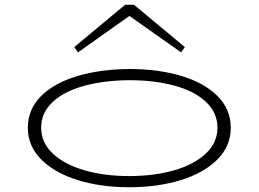

<svg xmlns="http://www.w3.org/2000/svg" viewBox="-20 -774 1087 807"><path d="M97 -237Q97 -315 153 -370.5Q209 -426 306 -454.5Q403 -483 523 -484Q643 -484 740 -455.5Q837 -427 893.5 -371Q950 -315 950 -237Q950 -160 893.5 -103.5Q837 -47 740 -17Q643 13 523 13Q404 13 307 -17Q210 -47 153.5 -103.5Q97 -160 97 -237ZM894 -237Q894 -300 846 -345.5Q798 -391 713.5 -414Q629 -437 523 -437Q417 -436 333 -413Q249 -390 201 -345Q153 -300 153 -237Q153 -175 201.5 -129Q250 -83 334 -58.5Q418 -34 523 -34Q629 -34 713 -58.5Q797 -83 845.5 -129Q894 -175 894 -237ZM292 -576 506 -754H543L757 -576L741 -554L524 -707L308 -554Z"/></svg>

Font: BioRhyme Expanded Light
Style: Regular
Weight: 300
Width: 7
Designer: Aoife Mooney
Foundry: Aoife Mooney Type
Version: Version 1.001